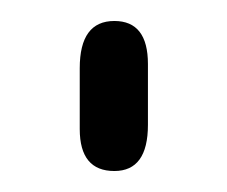

<svg xmlns="http://www.w3.org/2000/svg" viewBox="-20 -546 216 183"><path d="M89 -383Q56 -383 56 -423V-481Q56 -526 89 -526Q121 -526 121 -485V-427Q121 -383 89 -383Z"/></svg>

Font: Cute Font
Style: Regular
Weight: 400
Designer: TypoDesign Lab.inc.
Foundry: TypoDesign Lab.inc.
Version: Version 1.00